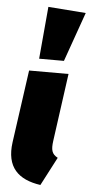

<svg xmlns="http://www.w3.org/2000/svg" viewBox="-59 -887 443 941"><g transform="rotate(5 162.5 -416.5)"><path d="M140 -853 117 -596H239L325 -839ZM267 -534H73L23 -177C6 -53 67 4 177 20L250 -120C220 -136 215 -156 221 -201Z"/></g></svg>

Font: Fira Sans Heavy
Style: Italic
Weight: 900
Italic angle: -8°
Designer: bBox Type GmbH & Carrois Corporate GbR & Edenspiekermann AG
Foundry: bBox Type GmbH & Carrois Corporate GbR & Edenspiekermann AG
Version: Version 4.301;PS 004.301;hotconv 1.0.88;makeotf.lib2.5.64775